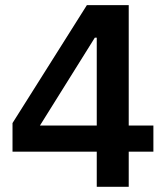

<svg xmlns="http://www.w3.org/2000/svg" viewBox="-20 -718 640 738"><path d="M474.8 0V-134.9H569.6V-235.4H474.8V-698.2H313.9L28.1 -245V-134.9H351.9V0ZM133.5 -235.4 344.5 -573.2H351.9V-235.4Z"/></svg>

Font: Margiela Mono SemiBold
Style: Regular
Weight: 600
Designer: Mike Abbink, Paul van der Laan, Pieter van Rosmalen
Foundry: Bold Monday
Version: Version 2.003 2021